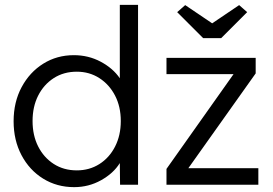

<svg xmlns="http://www.w3.org/2000/svg" viewBox="-20 -760 1125 790"><path d="M285 10Q214 10 157.5 -25Q101 -60 68.5 -121.5Q36 -183 36 -261Q36 -340 69 -401.5Q102 -463 158 -498Q214 -533 284 -533Q344 -533 394.5 -506Q445 -479 473 -438V-740H548V0H474L473 -89Q447 -47 396 -18.5Q345 10 285 10ZM296 -59Q348 -59 389 -85Q430 -111 453.5 -157Q477 -203 477 -262Q477 -321 453.5 -366.5Q430 -412 389 -438.5Q348 -465 296 -465Q242 -465 201 -438.5Q160 -412 137 -366.5Q114 -321 114 -262Q114 -203 137 -157.5Q160 -112 201 -85.5Q242 -59 296 -59ZM665 0V-65L941 -455H665V-522H1032V-458L755 -68H1043V0ZM816 -603 709 -710 742 -739 853 -664 964 -739 997 -710 890 -603Z"/></svg>

Font: Lexend Light
Style: Regular
Weight: 300
Designer: Bonnie Shaver-Troup, Thomas Jockin
Foundry: Lexend
Version: Version 1.007; ttfautohint (v1.8.3)